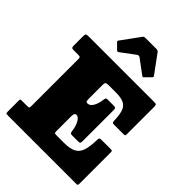

<svg xmlns="http://www.w3.org/2000/svg" viewBox="-281 -1142 1274 1274"><g transform="rotate(45 356.0 -505.0)"><path d="M78 -615H38Q22 -615 18.5 -619.5Q15 -624 15 -639V-727Q15 -744 21 -747Q27 -750 43 -750H659Q673.5 -750 676.8 -745Q680 -740 680 -726V-474Q680 -460 677.5 -457.5Q675 -455 661 -455H573.5Q562 -455 559.8 -460.2Q557.5 -465.5 557 -475Q555.5 -526 545.5 -556.8Q535.5 -587.5 509.5 -601.2Q483.5 -615 435 -615H364Q349.5 -615 342.2 -611.2Q335 -607.5 335 -591.5V-459Q335 -441 337.8 -435.5Q340.5 -430 349 -430H350.5Q374 -430 389 -457Q404 -484 408 -519Q409.5 -530.5 412.2 -536.8Q415 -543 425.5 -543H481Q497 -543 501 -539Q505 -535 505 -519V-229Q505 -216 501.5 -212Q498 -208 484 -208H430Q414.5 -208 411.8 -214.8Q409 -221.5 407.5 -234Q403.5 -268 388.2 -296.5Q373 -325 353.5 -325H351.5Q335 -325 335 -296V-155Q335 -137.5 340 -136.2Q345 -135 362 -135H425Q482 -135 512 -151.2Q542 -167.5 553.5 -203Q565 -238.5 567 -296Q567.5 -315 569.8 -320Q572 -325 592.5 -325H670Q687 -325 688.5 -320.8Q690 -316.5 690 -300V-20Q690 -4.5 686.8 -2.2Q683.5 0 668 0H40Q25 0 20 -1Q15 -2 15 -18V-119Q15 -132 17.8 -133.5Q20.5 -135 33 -135H78Q94 -135 97 -137.5Q100 -140 100 -156V-596Q100 -609 95.8 -612Q91.5 -615 78 -615ZM238.5 -820 204 -855Q198.5 -860.5 198.2 -863Q198 -865.5 202.5 -872L296.5 -1001Q300.5 -1007 306.2 -1008.2Q312 -1009.5 323 -1009.5H415.5Q432.5 -1009.5 438.5 -1001L534.5 -870Q540 -864.5 530.5 -855L493.5 -818Q488 -812.5 486 -812.8Q484 -813 477.5 -817.5L380 -890Q367 -899.5 355 -890.5L256.5 -817Q248 -810.5 238.5 -820Z"/></g></svg>

Font: Besley* Narrow Fatface
Style: Regular
Weight: 900
Width: 4
Designer: Owen Earl
Foundry: indestructible type*
Version: Version 3.000; ttfautohint (v1.8.3)